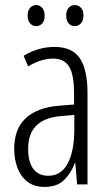

<svg xmlns="http://www.w3.org/2000/svg" viewBox="-20 -727 431 757"><path d="M195 -542Q264 -542 294.5 -497.5Q325 -453 325 -360V0H284L277 -84H275Q260 -44 232.5 -17Q205 10 156 10Q114 10 87.5 -11Q61 -32 48.5 -66Q36 -100 36 -140Q36 -219 81.5 -261Q127 -303 211 -310L272 -315V-358Q272 -433 252.5 -464.5Q233 -496 189 -496Q168 -496 143.5 -489Q119 -482 91 -465L73 -507Q130 -542 195 -542ZM217 -269Q91 -257 91 -141Q91 -88 111.5 -61Q132 -34 170 -34Q222 -34 247.5 -83.5Q273 -133 273 -216V-274ZM89 -666Q89 -685 98.5 -696Q108 -707 123 -707Q137 -707 146.5 -696Q156 -685 156 -666Q156 -645 146.5 -634.5Q137 -624 123 -624Q108 -624 98.5 -635Q89 -646 89 -666ZM241 -666Q241 -685 250.5 -696Q260 -707 275 -707Q289 -707 299 -696.5Q309 -686 309 -666Q309 -646 299 -635Q289 -624 275 -624Q260 -624 250.5 -635Q241 -646 241 -666Z"/></svg>

Font: Noto Sans Thai ExtCond Light
Style: Regular
Weight: 300
Width: 2
Designer: Monotype Design Team
Foundry: Monotype Imaging Inc.
Version: Version 2.002; ttfautohint (v1.8.4.7-5d5b)